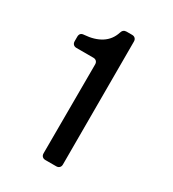

<svg xmlns="http://www.w3.org/2000/svg" viewBox="-180 -838 841 936"><g transform="rotate(30 240.5 -370.0)"><path d="M285 0H224Q213 0 206.5 -6.5Q200 -13 200 -24L201 -525Q201 -536 194.5 -542.5Q188 -549 177 -549H82Q71 -549 64.5 -555.5Q58 -562 58 -573V-598Q58 -622 82 -623Q139 -627 176.5 -651Q214 -675 228 -719Q234 -740 254 -740H285Q296 -740 302.5 -733.5Q309 -727 309 -716V-24Q309 -13 302.5 -6.5Q296 0 285 0Z"/></g></svg>

Font: Shippori Gochic B2 Bold
Style: Regular
Weight: 700
Designer: FONTDASU
Foundry: FONTDASU / Google Inc. / but / Adobe
Version: Version 1.130